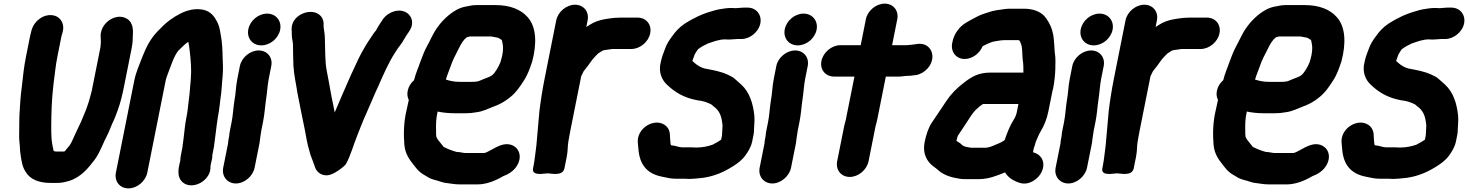

<svg xmlns="http://www.w3.org/2000/svg" viewBox="-20 -804 8089 1058"><path d="M198.2 -700.6C177.7 -685.7 162.9 -666 155.4 -642.6L152.1 -631C149.3 -620.7 147.3 -612.7 145.8 -605L124 -496C110.5 -428.5 108.1 -392.9 100.2 -326.2C92.8 -273.4 89.9 -218.4 87.5 -176.5C85.5 -144.7 86.9 -101.5 85.7 -71.8C85 -39.2 86.7 -22.3 89.4 2.7L90.6 26.6C91.8 39.6 93.2 50.2 95.3 61.8C100.2 89.9 103.4 115.9 122 143.9C145.8 184.7 195.9 204 258.3 204H296.3C321.5 204 342.9 198 361 192.8C427.2 172.2 467.5 120.9 501.6 76.2C532.1 35.6 550.1 -21.5 569.8 -56.5C581 -76.5 595.5 -118.4 603.8 -134.6C614.9 -156.6 620.3 -175.6 629 -197.5C643.7 -237.6 654 -280.8 662.5 -323L705 -536C708.6 -553.9 710.8 -569.5 711.1 -583.3L711.5 -599.6C714.5 -635.4 715.4 -679.7 678.5 -701.2C635.9 -726 581.7 -703.9 553.8 -665C540.3 -646.1 532.7 -623 534.8 -600C535.7 -589.6 535.4 -585.2 535.9 -573.4L534.8 -558.9C534.4 -554.1 534.1 -549.9 533.8 -545.2L485.5 -303C477.9 -275.9 471.6 -248.2 463.4 -226L454.6 -200.9C442.7 -174.2 428.4 -134 416.5 -111.7C403.9 -87 388.3 -50.7 375.8 -24C365.5 -4.1 362.3 -0.5 348 16.1C336.3 29.6 338.2 31 330.8 31H286.8C284.3 30.5 281.4 29.9 275.8 28.5C273.9 21.2 271.5 9.7 269.5 -1.1C262.7 -34.9 262.6 -61.9 262.3 -103.9C262.8 -182 264.5 -250.8 274.6 -338.8C283.8 -405.2 285.1 -436.3 297 -496L318.8 -605C319.2 -607 319.9 -609.7 321.7 -615.3L325.1 -626.9C331.6 -650.1 328.7 -672 317.5 -689.9C295.3 -725.4 242.6 -732.7 198.2 -700.6Z M984.8 10.8 976.4 53C974.5 62.5 973.7 70.2 973.5 81.1C972.5 84.7 970.7 91.8 969.6 97L966.6 112C959.3 148.7 962.7 181.5 988.5 202.1C1043 245.8 1145.7 189.6 1139.8 111.3L1142.6 97C1144.9 85.8 1151.3 65.6 1150.2 49L1158.6 7C1158.7 6.7 1158.8 6.1 1158.8 5.7C1165.6 -40.7 1168.7 -75.8 1174.8 -119.4L1179.9 -154.7C1182.4 -167.5 1184.9 -181.6 1186.4 -192.6L1190.4 -222.7C1191.9 -234.1 1192.4 -244.1 1194.7 -259.1C1202.4 -306.8 1202.2 -342.8 1206.9 -385.7C1209.7 -423.1 1209 -448.1 1206.9 -483.9C1205.9 -527.8 1204.7 -571.9 1195.9 -614.2C1191.5 -639.5 1188.9 -662.3 1174.3 -688.1C1160.3 -714.2 1139.7 -742.3 1098.6 -750.5C1053.6 -759.6 1008.6 -746.8 975.2 -729.7C952.2 -717.6 940.6 -711.3 916.9 -694.1C885.5 -671.3 871.4 -654.1 848.5 -631.5C808.4 -590 786.4 -545.8 764.3 -490.4C750 -450.4 730 -410.5 719.7 -359L618.7 147C609.1 194.8 639.8 234 687.8 234C735.8 234 782.1 194.8 791.7 147L892.7 -359C894.5 -368.2 897 -376.5 900.5 -385.3C920.9 -438.9 938.4 -495.6 962.7 -524.8C984.1 -544.6 999.5 -562.9 1017.7 -573.6C1020.7 -557.8 1023.9 -542.4 1025.4 -522.9C1031.3 -473.4 1036 -419.5 1031.3 -366.5C1026.8 -325 1026.1 -290.7 1020 -250.3C1015.4 -210.9 1013.8 -189.2 1006.3 -152C999.2 -116.1 996.1 -78.1 992.2 -46C990.1 -35 989.8 -23.9 988.6 -18C986.8 -9 986.5 -1 984.8 10.8Z M1301.8 -440 1287.9 -370C1278.9 -324.9 1279.5 -287.9 1271.8 -249.5C1264.6 -204 1264.4 -172.4 1256.4 -132L1246.8 -84C1244.7 -73.5 1243.4 -64.1 1242.8 -54.2L1240.4 -42C1238.5 -32.6 1237.4 -24.1 1236.8 -14.2L1210 120C1200.6 167.2 1232.5 207 1279.7 207C1327.3 207 1373.7 166.6 1383 120L1407.6 -3.1C1411.7 -18.7 1411.8 -34.1 1413.4 -42C1416.4 -57.2 1417.6 -73.1 1419.8 -84L1429.4 -132C1438.8 -179.1 1439.7 -213.7 1446.1 -256.1C1452.4 -295.8 1453.8 -334.5 1460.9 -370L1474.8 -440C1484.3 -487.4 1452.7 -526 1405.5 -526C1358.3 -526 1311.3 -487.4 1301.8 -440ZM1348.4 -643C1338.5 -593.8 1371 -554 1420.1 -554C1467.6 -554 1514.2 -591.8 1523.8 -640C1533.6 -689.2 1500.1 -729 1452 -729C1404.6 -729 1358 -691.2 1348.4 -643Z M1587 -642.4 1587.6 -630.6C1587.9 -623 1588.1 -615.3 1588.1 -609.2C1588.2 -589.9 1593.4 -579.3 1594.4 -559.9C1595.2 -526.6 1594.8 -478.8 1596.9 -441.5C1599.4 -391.3 1612.5 -337.4 1618.8 -292.9C1618.9 -292.6 1618.9 -292.1 1619 -291.7C1631.3 -230.1 1646.2 -151.7 1659.1 -91.8C1666.4 -52.8 1673.8 -7.2 1686 31.8C1689.9 49.7 1697.5 65.8 1704.2 84.7L1717.1 120.7C1725.1 143.2 1756.8 174.6 1804.5 157C1832.8 146.5 1863.6 123.3 1880.9 106.6C1882.8 104.7 1885.1 101.9 1886.6 99.2C1911.6 55.5 1930.8 -14.7 1949.3 -59.1C1966.7 -102.1 1979.6 -138 1997.3 -175.9C2014.2 -213.3 2047.5 -293.6 2065.2 -330.7C2094.3 -396.8 2122 -459.6 2154.7 -510.4L2172 -537.1C2182.1 -552 2192.5 -561.6 2205.7 -586.2C2213.6 -600 2224.9 -617 2234.6 -631.2C2268.9 -681.5 2243.2 -725 2212.9 -738.5C2168.6 -758.4 2116.5 -733.3 2092.1 -701C2081.8 -687.4 2074.1 -672.8 2065.4 -660.3C2058.7 -650.6 2053 -637.2 2051.5 -635.3C2043.3 -627.2 2036.3 -616 2027.9 -603.4C2002.1 -566.1 1980.5 -529.9 1957.9 -485.3C1925.5 -417.5 1899.3 -359.9 1867.6 -285.6C1851.3 -246.3 1838.1 -216.1 1824.4 -184.3C1819.3 -210.5 1814.7 -235.8 1807.1 -269.8C1797.3 -324.3 1790.3 -364.6 1779.7 -418.1C1770.2 -468.2 1772.5 -535.9 1770.1 -594.5C1769.6 -626.6 1763.5 -641.5 1762.9 -663.1L1763.3 -675.2C1762.1 -697.5 1752.3 -714.3 1735.4 -726C1685.3 -760.6 1584.5 -719.9 1587 -642.4Z M2495.7 33.1C2471 26.3 2445.1 16.3 2424.7 5.4L2394.2 -32.7C2390.3 -37.6 2389.2 -40.5 2384.6 -49.7C2382.9 -56.8 2382.7 -68.9 2382.9 -87C2382.2 -122.9 2382.4 -149.4 2391.5 -189.3C2417.7 -183.8 2450.2 -180 2481.9 -180H2547.9C2567.7 -180 2584.6 -181.7 2603.5 -185.2C2641.3 -189.3 2673 -206.6 2694.9 -214.7C2730.4 -227.1 2761 -243.3 2790.9 -268C2824.5 -294.8 2846.4 -328.3 2866.6 -359.8C2888.3 -392.8 2899.7 -427.1 2912.5 -464.5C2912.6 -464.9 2912.9 -465.8 2913.1 -466.4C2939 -565.5 2935.8 -655.8 2887.5 -709.4C2851 -751.1 2791.8 -776 2710.9 -776H2603.9C2589.7 -776 2576.1 -774.3 2560.2 -770.4L2539.8 -766.5C2519.6 -762.1 2500.9 -753.7 2481.1 -741.1C2439.1 -713.7 2403.1 -676 2375.9 -631.4C2360.3 -605.4 2346.5 -573.3 2333.3 -550.3C2317.9 -521.4 2307.1 -493 2295.2 -460.7C2285 -429.7 2271 -401.2 2261.6 -362.3C2243.7 -346.8 2231.1 -326.2 2226.7 -304C2223 -285.7 2224.5 -269.4 2232.6 -253.3L2231.8 -249.5C2227.8 -232.4 2224.1 -215.6 2220.8 -199.5C2203.4 -126.8 2203.8 -62.3 2208.2 -6.2C2212.8 44.4 2236.8 76.4 2260.2 105.7L2273.8 122.7C2280.2 130.6 2286.3 137.1 2293.4 143C2305.9 154.8 2323.8 162.6 2333 169.2C2348.5 180.3 2370.6 186.6 2390 191.3C2406.1 195.6 2421.7 203.8 2450.7 205.9C2467.4 207.9 2486.6 212 2510.7 212H2613.7C2633.2 212 2651.4 208 2663.1 205.3C2695 197.7 2727.8 181.6 2753.7 166.4C2779.2 157.3 2815 137.7 2833.2 101.2C2858.7 50.3 2835.4 6.2 2796.4 -6.1C2757.3 -18.3 2719.5 3.8 2685.2 22.8C2670.3 30.9 2655 39 2648.2 39H2542.2C2532.2 39 2517.8 33.9 2495.7 33.1ZM2569.4 -603H2687.2C2703.6 -600 2705.1 -600 2723.8 -596.2L2738.5 -588C2740.5 -586.7 2740.9 -586.6 2745.9 -581.9C2748.1 -573.8 2748.5 -566.5 2750.8 -555.3C2753.1 -543.2 2751.9 -520.2 2747.4 -498C2745.1 -486.2 2741 -472.9 2737 -459.7C2726.9 -434.5 2707.6 -402.5 2693.3 -390.7C2678.8 -378.6 2653.3 -372.9 2621.4 -358.4C2614.8 -355.4 2599.7 -353 2582.5 -353H2513.5C2485.3 -353 2459.5 -357.8 2436.7 -365.7C2439.1 -373.2 2441.8 -381.6 2444.1 -387.9L2461.4 -434.2C2475.2 -475.3 2488.7 -498.3 2508.1 -536.7C2522.2 -564.8 2532.3 -582.8 2552.1 -598.8C2561.3 -601.2 2568.1 -603 2569.4 -603Z M2935.8 -3.6C2930 36.4 2927.3 73.4 2920.2 109L2917.4 123C2908.2 169.4 2980.8 151 2997.9 151C3015.5 151 3081.2 169.4 3090.4 123L3103.2 59C3110.2 24.1 3107 0.1 3112.5 -27.5C3115.4 -45.6 3118.4 -62 3122 -80L3182.6 -383.7C3183.7 -387 3190.7 -399.5 3195.7 -410.7C3215.4 -435.3 3225 -448.2 3244 -475.3C3252.9 -486.9 3260.9 -493.5 3275.4 -508.9C3287.7 -516.6 3297.8 -523.7 3302.1 -525.6C3308.1 -528.3 3324.2 -529.4 3342.4 -532.3L3352.7 -534H3458.6C3506.4 -534 3553.3 -572.5 3562.9 -620.5C3572.5 -668.5 3540.9 -707 3493.1 -707H3398.1C3390.2 -707 3384.9 -706.8 3375.7 -706C3367.4 -705.9 3360.2 -705.3 3350.7 -703.7L3335 -701.8C3328.4 -701 3323.5 -699.6 3316.2 -698.8C3283.3 -693.9 3252.6 -682.3 3229.2 -667L3210.8 -655L3218.1 -692C3227.6 -739.4 3196 -778 3148.8 -778C3101.6 -778 3054.6 -739.4 3045.1 -692L2981.3 -372C2969 -310.5 2959.3 -248.5 2952.4 -191.6C2947.4 -129.9 2940.9 -66.7 2935.8 -3.6Z M3777.7 182C3798.6 182 3818.7 179.4 3834 177.9L3854.4 175.9C3854.7 175.8 3855.3 175.8 3855.7 175.7C3920.7 166 3972.7 141.8 4020.6 111.2C4042.1 97.4 4067.1 80.2 4086.3 53.8C4100.6 34.6 4118.6 7.1 4125 -25L4129.2 -46C4131.4 -57.3 4134.5 -69.7 4134.5 -79.9C4134.5 -103.2 4139.4 -136.9 4136.9 -165C4130.1 -232.9 4110.8 -295.3 4065 -337.6C4050.2 -351.9 4043.3 -355.9 4033.9 -365.2C4019.6 -379.5 4004.8 -385.4 3991.3 -391.9C3952.4 -410.5 3909.1 -417.8 3863.1 -426.5C3841.6 -431.7 3821.3 -444.6 3806 -458.6C3802.3 -462.2 3798.5 -465.1 3795.4 -467.7L3795.7 -469.4C3798.2 -476.9 3803.9 -491.2 3808.1 -504.3C3815.4 -516 3823.3 -529.7 3826.8 -533.3C3828.4 -534.1 3830 -535.1 3831.5 -536.2C3845.8 -546.9 3860.9 -555 3880.6 -564.1C3912 -575.1 3943.5 -587 3975.2 -587C3980.7 -587 3987.9 -586 3995 -586C4013.6 -586 4031.6 -589 4042.6 -589H4065.6C4112.2 -589 4160.3 -627.4 4169.8 -675C4179.2 -722.2 4147.3 -762 4100.1 -762H4077.1C4061.6 -762 4047.9 -759.2 4035.4 -759C4027.8 -759.5 4017.2 -760 4009.7 -760C3998 -760 3986.7 -759.3 3975.7 -757.7C3953.6 -754.7 3932.5 -751.9 3904.7 -742.8C3847.9 -727.3 3799.5 -703.2 3753.6 -674C3724.8 -654.9 3700.9 -629.6 3681.7 -601.3C3668.6 -583.4 3653.2 -561.8 3643.5 -532C3634.9 -511.4 3626.5 -487.8 3621.2 -461.9C3606.7 -407.6 3627.4 -364 3653.1 -339.6C3695.1 -298.5 3746 -265.4 3822.8 -251.4C3823.3 -251.3 3824.2 -251.2 3824.9 -251.1C3852.8 -248.5 3879.1 -239.4 3900.2 -228.2C3904.7 -223.3 3913.2 -217 3916.9 -214.2C3940 -196.4 3953.8 -171.2 3958.9 -133.1L3961.5 -113.1C3961.9 -100.1 3958.9 -78.8 3958.5 -57.6L3953.8 -34.1C3940.3 -24.8 3923.4 -15.1 3906.6 -6.6C3881.6 2.3 3850.2 8.9 3818.2 9C3809.9 8.4 3800.5 8 3790.4 8H3740.4C3736.9 8 3735.4 7.6 3733.1 7.3L3721.3 5.5C3714.3 3.3 3702.4 0.3 3691.7 -1.6C3673.2 -5 3677.1 2.2 3673.2 -30.9L3671.2 -65.6C3669.1 -88.5 3658.1 -106.1 3640.1 -117.3C3582.4 -153.4 3488.2 -97.4 3494.6 -18.1L3497.8 15.8C3503.9 99.8 3542.2 152.7 3627.9 169.6C3651.3 173.4 3671.8 181 3705.9 181H3755.9C3764.3 181 3770.7 182 3777.7 182Z M4257.8 -440 4243.9 -370C4234.9 -324.9 4235.5 -287.9 4227.8 -249.5C4220.6 -204 4220.4 -172.4 4212.4 -132L4202.8 -84C4200.7 -73.5 4199.4 -64.1 4198.8 -54.2L4196.4 -42C4194.5 -32.6 4193.4 -24.1 4192.8 -14.2L4166 120C4156.6 167.2 4188.5 207 4235.7 207C4283.3 207 4329.7 166.6 4339 120L4363.6 -3.1C4367.7 -18.7 4367.8 -34.1 4369.4 -42C4372.4 -57.2 4373.6 -73.1 4375.8 -84L4385.4 -132C4394.8 -179.1 4395.7 -213.7 4402.1 -256.1C4408.4 -295.8 4409.8 -334.5 4416.9 -370L4430.8 -440C4440.3 -487.4 4408.7 -526 4361.5 -526C4314.3 -526 4267.3 -487.4 4257.8 -440ZM4304.4 -643C4294.5 -593.8 4327 -554 4376.1 -554C4423.6 -554 4470.2 -591.8 4479.8 -640C4489.6 -689.2 4456.1 -729 4408 -729C4360.6 -729 4314 -691.2 4304.4 -643Z M4751.3 -698 4722.8 -555H4610.8C4562.9 -555 4515.9 -515.4 4506.4 -468C4496.9 -420.1 4528.9 -382 4576.3 -382H4688.3L4640.3 -142C4639 -135.3 4634.5 -122.6 4632 -110L4593.2 84C4583.7 131.8 4614.4 171 4662.4 171C4710.4 171 4756.7 131.8 4766.2 84L4805 -110C4806.2 -116.1 4810.7 -128.7 4813.3 -142L4861.3 -382H4934.3C4950.3 -382 4965.9 -386 4980.1 -386C4992.2 -386 5001.7 -386.8 5016.1 -389.2L5027.2 -390.2C5051.7 -394.5 5074 -407.4 5091.3 -426.8C5147.2 -489.6 5109.7 -574 5032.8 -561.6L5021.2 -559.6C5006.6 -557 4988 -556.5 4976.2 -555H4895.8L4924.3 -698C4933.8 -745.4 4902.2 -784 4855 -784C4807.8 -784 4760.8 -745.4 4751.3 -698Z M5687.2 -21C5687.4 -22.2 5688.1 -24.3 5689.5 -27.1C5699.5 -47.8 5704.1 -63 5714.1 -79.6C5734.5 -113 5748.5 -147.9 5757.1 -191L5779.7 -304C5780.4 -307.4 5782.4 -312.7 5783.3 -317C5790.4 -352.6 5794.2 -390.3 5795.3 -424.3C5795.8 -450.7 5797.5 -485 5792.6 -511.9C5790.8 -521.9 5790.8 -541.2 5789.4 -557.9L5787 -586.2C5785.6 -598.5 5785 -607.6 5782.9 -616.2L5778.4 -634.2C5770.9 -663.7 5752.3 -696 5733.7 -716.7C5708.8 -742.7 5669 -756 5620.9 -756H5557.9C5547 -756 5534.2 -756.4 5522.1 -754.8C5487.8 -750 5456.1 -747.6 5420.6 -734.3C5403.6 -728.6 5386.2 -724.2 5364.4 -712.5L5349.5 -704.8C5335.8 -698.1 5313.4 -684.8 5301.5 -677.8C5268.8 -658.6 5237.7 -619.4 5228.8 -575L5227 -566C5217.7 -519.4 5248 -479 5295.6 -479C5339.3 -479 5378.5 -510.9 5394.8 -549.3C5396.7 -550.4 5398.1 -551.1 5399.8 -551.9L5419.8 -561.9C5431.9 -567.4 5449.8 -574.6 5462.1 -576.3C5482.4 -579.9 5501.4 -583 5521.4 -583H5586.4C5590.3 -583 5594.1 -582.5 5597.1 -581.3C5602.5 -573.3 5605.3 -565 5609.9 -549.8C5614.5 -525.4 5612.2 -489.5 5618 -455.5L5619 -437.4C5619.1 -425.2 5619.5 -414.8 5619.4 -404H5437.7C5371.3 -404 5333.7 -381 5291.7 -348.4C5250.5 -316.6 5221.1 -287.2 5191.9 -243.5L5175 -217.8C5154.8 -189 5134.2 -156 5115.4 -129.2C5095.8 -101.1 5082.8 -59.2 5075.2 -21C5064.6 31.9 5080.4 70 5105.2 96.8C5119.5 111.8 5137.2 121.8 5146.3 130.5C5172 155 5208.4 170.4 5250.3 177.6L5266.6 180.6C5274.6 182.1 5284.1 183 5293.5 183H5374.5C5428.5 183 5474.1 163.5 5518.3 146C5535.6 175.1 5564.8 193.3 5600.3 204C5649.5 219.2 5700.3 183.1 5719.1 145C5744.9 92.5 5718.2 48.9 5681.2 37.9C5678.1 37 5676 36.5 5673.9 35.7C5673.4 34.6 5673 33.5 5672.6 31.9L5676.3 13.7C5679.6 3.3 5685 -9.8 5687.2 -21ZM5251.6 -33C5253.4 -42 5256.9 -53.7 5258.6 -56.8C5259.3 -57.7 5260.3 -59 5261 -60.2C5277.9 -87 5299.2 -116.1 5318.3 -147L5332.2 -168.2C5348.8 -191.8 5355.5 -198.5 5381.8 -220.4C5385.7 -223.2 5392.3 -227.9 5396.8 -231H5592.1L5582.2 -181.6L5577.7 -167.6C5574.8 -159.7 5571.2 -152.3 5565.9 -144.2C5544.1 -110.3 5529.5 -71.2 5516.1 -32L5498.5 -20.9C5488.5 -15.5 5482.9 -13.7 5473.5 -9.7C5448.8 0.7 5430.6 10 5409 10H5334C5331.5 10 5328.7 9.8 5326.4 9.4L5309 6.2C5300.4 5.5 5284.5 -1.1 5281.6 -4.7C5274.9 -13.1 5265.6 -18 5253.8 -25.5C5253.2 -26 5251.2 -27.3 5250.2 -28.1C5250.6 -29.3 5251.3 -31.3 5251.6 -33Z M5888.8 -440 5874.9 -370C5865.9 -324.9 5866.5 -287.9 5858.8 -249.5C5851.6 -204 5851.4 -172.4 5843.4 -132L5833.8 -84C5831.7 -73.5 5830.4 -64.1 5829.8 -54.2L5827.4 -42C5825.5 -32.6 5824.4 -24.1 5823.8 -14.2L5797 120C5787.6 167.2 5819.5 207 5866.7 207C5914.3 207 5960.7 166.6 5970 120L5994.6 -3.1C5998.7 -18.7 5998.8 -34.1 6000.4 -42C6003.4 -57.2 6004.6 -73.1 6006.8 -84L6016.4 -132C6025.8 -179.1 6026.7 -213.7 6033.1 -256.1C6039.4 -295.8 6040.8 -334.5 6047.9 -370L6061.8 -440C6071.3 -487.4 6039.7 -526 5992.5 -526C5945.3 -526 5898.3 -487.4 5888.8 -440ZM5935.4 -643C5925.5 -593.8 5958 -554 6007.1 -554C6054.6 -554 6101.2 -591.8 6110.8 -640C6120.6 -689.2 6087.1 -729 6039 -729C5991.6 -729 5945 -691.2 5935.4 -643Z M6072.8 -3.6C6067 36.4 6064.3 73.4 6057.2 109L6054.4 123C6045.2 169.4 6117.8 151 6134.9 151C6152.5 151 6218.2 169.4 6227.4 123L6240.2 59C6247.2 24.1 6244 0.1 6249.5 -27.5C6252.4 -45.6 6255.4 -62 6259 -80L6319.6 -383.7C6320.7 -387 6327.7 -399.5 6332.7 -410.7C6352.4 -435.3 6362 -448.2 6381 -475.3C6389.9 -486.9 6397.9 -493.5 6412.4 -508.9C6424.7 -516.6 6434.8 -523.7 6439.1 -525.6C6445.1 -528.3 6461.2 -529.4 6479.4 -532.3L6489.7 -534H6595.6C6643.4 -534 6690.3 -572.5 6699.9 -620.5C6709.5 -668.5 6677.9 -707 6630.1 -707H6535.1C6527.2 -707 6521.9 -706.8 6512.7 -706C6504.4 -705.9 6497.2 -705.3 6487.7 -703.7L6472 -701.8C6465.4 -701 6460.5 -699.6 6453.2 -698.8C6420.3 -693.9 6389.6 -682.3 6366.2 -667L6347.8 -655L6355.1 -692C6364.6 -739.4 6333 -778 6285.8 -778C6238.6 -778 6191.6 -739.4 6182.1 -692L6118.3 -372C6106 -310.5 6096.3 -248.5 6089.4 -191.6C6084.4 -129.9 6077.9 -66.7 6072.8 -3.6Z M6954.7 33.1C6930 26.3 6904.1 16.3 6883.7 5.4L6853.2 -32.7C6849.3 -37.6 6848.2 -40.5 6843.6 -49.7C6841.9 -56.8 6841.7 -68.9 6841.9 -87C6841.2 -122.9 6841.4 -149.4 6850.5 -189.3C6876.7 -183.8 6909.2 -180 6940.9 -180H7006.9C7026.7 -180 7043.6 -181.7 7062.5 -185.2C7100.3 -189.3 7132 -206.6 7153.9 -214.7C7189.4 -227.1 7220 -243.3 7249.9 -268C7283.5 -294.8 7305.4 -328.3 7325.6 -359.8C7347.3 -392.8 7358.7 -427.1 7371.5 -464.5C7371.6 -464.9 7371.9 -465.8 7372.1 -466.4C7398 -565.5 7394.8 -655.8 7346.5 -709.4C7310 -751.1 7250.8 -776 7169.9 -776H7062.9C7048.7 -776 7035.1 -774.3 7019.2 -770.4L6998.8 -766.5C6978.6 -762.1 6959.9 -753.7 6940.1 -741.1C6898.1 -713.7 6862.1 -676 6834.9 -631.4C6819.3 -605.4 6805.5 -573.3 6792.3 -550.3C6776.9 -521.4 6766.1 -493 6754.2 -460.7C6744 -429.7 6730 -401.2 6720.6 -362.3C6702.7 -346.8 6690.1 -326.2 6685.7 -304C6682 -285.7 6683.5 -269.4 6691.6 -253.3L6690.8 -249.5C6686.8 -232.4 6683.1 -215.6 6679.8 -199.5C6662.4 -126.8 6662.8 -62.3 6667.2 -6.2C6671.8 44.4 6695.8 76.4 6719.2 105.7L6732.8 122.7C6739.2 130.6 6745.3 137.1 6752.4 143C6764.9 154.8 6782.8 162.6 6792 169.2C6807.5 180.3 6829.6 186.6 6849 191.3C6865.1 195.6 6880.7 203.8 6909.7 205.9C6926.4 207.9 6945.6 212 6969.7 212H7072.7C7092.2 212 7110.4 208 7122.1 205.3C7154 197.7 7186.8 181.6 7212.7 166.4C7238.2 157.3 7274 137.7 7292.2 101.2C7317.7 50.3 7294.4 6.2 7255.4 -6.1C7216.3 -18.3 7178.5 3.8 7144.2 22.8C7129.3 30.9 7114 39 7107.2 39H7001.2C6991.2 39 6976.8 33.9 6954.7 33.1ZM7028.4 -603H7146.2C7162.6 -600 7164.1 -600 7182.8 -596.2L7197.5 -588C7199.5 -586.7 7199.9 -586.6 7204.9 -581.9C7207.1 -573.8 7207.5 -566.5 7209.8 -555.3C7212.1 -543.2 7210.9 -520.2 7206.4 -498C7204.1 -486.2 7200 -472.9 7196 -459.7C7185.9 -434.5 7166.6 -402.5 7152.3 -390.7C7137.8 -378.6 7112.3 -372.9 7080.4 -358.4C7073.8 -355.4 7058.7 -353 7041.5 -353H6972.5C6944.3 -353 6918.5 -357.8 6895.7 -365.7C6898.1 -373.2 6900.8 -381.6 6903.1 -387.9L6920.4 -434.2C6934.2 -475.3 6947.7 -498.3 6967.1 -536.7C6981.2 -564.8 6991.3 -582.8 7011.1 -598.8C7020.3 -601.2 7027.1 -603 7028.4 -603Z M7655.7 182C7676.6 182 7696.7 179.4 7712 177.9L7732.4 175.9C7732.7 175.8 7733.3 175.8 7733.7 175.7C7798.7 166 7850.7 141.8 7898.6 111.2C7920.1 97.4 7945.1 80.2 7964.3 53.8C7978.6 34.6 7996.6 7.1 8003 -25L8007.2 -46C8009.4 -57.3 8012.5 -69.7 8012.5 -79.9C8012.5 -103.2 8017.4 -136.9 8014.9 -165C8008.1 -232.9 7988.8 -295.3 7943 -337.6C7928.2 -351.9 7921.3 -355.9 7911.9 -365.2C7897.6 -379.5 7882.8 -385.4 7869.3 -391.9C7830.4 -410.5 7787.1 -417.8 7741.1 -426.5C7719.6 -431.7 7699.3 -444.6 7684 -458.6C7680.3 -462.2 7676.5 -465.1 7673.4 -467.7L7673.7 -469.4C7676.2 -476.9 7681.9 -491.2 7686.1 -504.3C7693.4 -516 7701.3 -529.7 7704.8 -533.3C7706.4 -534.1 7708 -535.1 7709.5 -536.2C7723.8 -546.9 7738.9 -555 7758.6 -564.1C7790 -575.1 7821.5 -587 7853.2 -587C7858.7 -587 7865.9 -586 7873 -586C7891.6 -586 7909.6 -589 7920.6 -589H7943.6C7990.2 -589 8038.3 -627.4 8047.8 -675C8057.2 -722.2 8025.3 -762 7978.1 -762H7955.1C7939.6 -762 7925.9 -759.2 7913.4 -759C7905.8 -759.5 7895.2 -760 7887.7 -760C7876 -760 7864.7 -759.3 7853.7 -757.7C7831.6 -754.7 7810.5 -751.9 7782.7 -742.8C7725.9 -727.3 7677.5 -703.2 7631.6 -674C7602.8 -654.9 7578.9 -629.6 7559.7 -601.3C7546.6 -583.4 7531.2 -561.8 7521.5 -532C7512.9 -511.4 7504.5 -487.8 7499.2 -461.9C7484.7 -407.6 7505.4 -364 7531.1 -339.6C7573.1 -298.5 7624 -265.4 7700.8 -251.4C7701.3 -251.3 7702.2 -251.2 7702.9 -251.1C7730.8 -248.5 7757.1 -239.4 7778.2 -228.2C7782.7 -223.3 7791.2 -217 7794.9 -214.2C7818 -196.4 7831.8 -171.2 7836.9 -133.1L7839.5 -113.1C7839.9 -100.1 7836.9 -78.8 7836.5 -57.6L7831.8 -34.1C7818.3 -24.8 7801.4 -15.1 7784.6 -6.6C7759.6 2.3 7728.2 8.9 7696.2 9C7687.9 8.4 7678.5 8 7668.4 8H7618.4C7614.9 8 7613.4 7.6 7611.1 7.3L7599.3 5.5C7592.3 3.3 7580.4 0.3 7569.7 -1.6C7551.2 -5 7555.1 2.2 7551.2 -30.9L7549.2 -65.6C7547.1 -88.5 7536.1 -106.1 7518.1 -117.3C7460.4 -153.4 7366.2 -97.4 7372.6 -18.1L7375.8 15.8C7381.9 99.8 7420.2 152.7 7505.9 169.6C7529.3 173.4 7549.8 181 7583.9 181H7633.9C7642.3 181 7648.7 182 7655.7 182Z"/></svg>

Font: Smoothie
Style: BdIt
Weight: 700
Foundry: Cannot Into Space Fonts
Version: Version 0.8